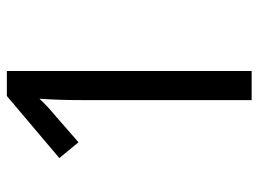

<svg xmlns="http://www.w3.org/2000/svg" viewBox="-117 -637 754 560"><g transform="rotate(-90 260.0 -357.0)"><path d="M333 0H248V-492Q248 -531 249 -560Q250 -589 252 -619Q240 -606 227.5 -594.5Q215 -583 196 -567L125 -505L79 -561L260 -714H333Z"/></g></svg>

Font: Noto Sans Khmer SemiCondensed
Style: Regular
Weight: 400
Width: 4
Designer: Danh Hong and the Monotype Design Team
Foundry: Monotype Imaging Inc.
Version: Version 2.004; ttfautohint (v1.8.4.7-5d5b)